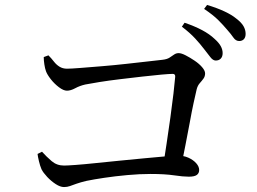

<svg xmlns="http://www.w3.org/2000/svg" viewBox="-20 -815 1040 777"><path d="M853 -570Q842 -570 831.5 -583.5Q821 -597 807 -615Q792 -635 770.5 -658.5Q749 -682 716 -707L727 -723Q768 -709 798 -693Q828 -677 848 -658Q866 -642 873.5 -628Q881 -614 881 -600Q881 -586 873.5 -578Q866 -570 853 -570ZM639 -135Q646 -179 654 -232.5Q662 -286 669.5 -339.5Q677 -393 682 -436.5Q687 -480 689 -504Q690 -516 679 -516Q666 -516 632.5 -513Q599 -510 555.5 -505Q512 -500 466 -494.5Q420 -489 382.5 -483Q345 -477 325 -473Q303 -468 284.5 -458Q266 -448 251 -448Q237 -448 218.5 -462Q200 -476 185.5 -494.5Q171 -513 166 -527Q162 -538 159.5 -554.5Q157 -571 157 -584L176 -591Q188 -579 198 -566Q208 -553 221 -545Q234 -537 251 -537Q267 -537 305 -540Q343 -543 392 -547Q441 -551 490.5 -556.5Q540 -562 579.5 -566.5Q619 -571 637 -573Q656 -575 666.5 -582Q677 -589 685 -594.5Q693 -600 703 -600Q714 -600 731.5 -591Q749 -582 767.5 -569.5Q786 -557 798 -543Q810 -529 810 -518Q810 -506 803.5 -497Q797 -488 788.5 -478.5Q780 -469 776 -454Q771 -433 763.5 -398.5Q756 -364 748 -319.5Q740 -275 730.5 -228Q721 -181 712 -135ZM239 -58Q224 -58 205.5 -70Q187 -82 171 -99Q155 -116 148 -130Q142 -144 137.5 -163Q133 -182 132 -192L150 -201Q168 -181 189 -163Q210 -145 239 -145Q252 -145 286 -147.5Q320 -150 367.5 -155Q415 -160 466.5 -165Q518 -170 565 -174.5Q612 -179 647.5 -182Q683 -185 696 -185Q722 -186 742 -177Q762 -168 774 -154.5Q786 -141 786 -127Q786 -114 776.5 -107Q767 -100 744 -100Q721 -100 684 -105.5Q647 -111 589 -111Q545 -111 495.5 -106.5Q446 -102 402.5 -95.5Q359 -89 330 -83Q305 -77 289.5 -71.5Q274 -66 263 -62Q252 -58 239 -58ZM948 -649Q934 -649 924.5 -663Q915 -677 899 -695Q883 -714 863 -734Q843 -754 806 -779L818 -795Q858 -783 888 -769Q918 -755 936 -740Q957 -724 965.5 -709Q974 -694 974 -678Q974 -664 967 -656.5Q960 -649 948 -649Z"/></svg>

Font: Noto Serif JP ExtraLight Medium
Style: Regular
Weight: 500
Version: Version 2.003-H1;hotconv 1.1.1;makeotfexe 2.6.0